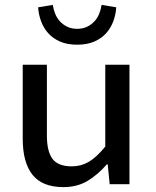

<svg xmlns="http://www.w3.org/2000/svg" viewBox="-20 -754 640 786"><path d="M240 12Q153 12 113 -38.5Q73 -89 73 -186V-489H172V-199Q172 -134 195 -103.5Q218 -73 274 -73Q312 -73 343.5 -91.5Q375 -110 411 -154V-489H510V0H429L421 -81H417Q381 -39 338.5 -13.5Q296 12 240 12ZM296 -571Q255 -571 225.5 -584Q196 -597 177 -618.5Q158 -640 148 -667.5Q138 -695 136 -724L196 -734Q199 -715 206 -697.5Q213 -680 225.5 -666.5Q238 -653 255.5 -644.5Q273 -636 296 -636Q319 -636 336.5 -644.5Q354 -653 366.5 -666.5Q379 -680 386 -697.5Q393 -715 396 -734L456 -724Q454 -695 444 -667.5Q434 -640 415 -618.5Q396 -597 366.5 -584Q337 -571 296 -571Z"/></svg>

Font: Source Code Pro Medium
Style: Regular
Weight: 500
Monospace: yes
Designer: Paul D. Hunt, Teo Tuominen
Foundry: Adobe Systems Incorporated
Version: Version 2.030;PS 1.000;hotconv 16.6.51;makeotf.lib2.5.65220